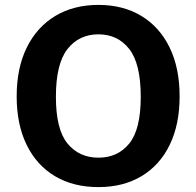

<svg xmlns="http://www.w3.org/2000/svg" viewBox="-20 -753 800 783"><path d="M381.5 10Q279 10 204.2 -34.5Q129.5 -79 88.8 -162Q48 -245 48 -360Q48 -475.5 89.2 -559.2Q130.5 -643 205.5 -688Q280.5 -733 381.5 -733Q482 -733 556.5 -688Q631 -643 671.8 -559.2Q712.5 -475.5 712.5 -360Q712.5 -245.5 672.2 -162.5Q632 -79.5 557.5 -34.8Q483 10 381.5 10ZM381.5 -110Q460.5 -110 507.2 -167.8Q554 -225.5 554 -358Q554 -493.5 507 -553.2Q460 -613 381.5 -613Q302.5 -613 255.2 -553Q208 -493 208 -358Q208 -225.5 255.2 -167.8Q302.5 -110 381.5 -110Z"/></svg>

Font: Public Sans
Style: Bold
Weight: 700
Designer: The Public Sans project authors (U.S. Web Design System). Libre Franklin designed by Pablo Impallari and Rodrigo Fuenzal
Version: Version 1.008; ttfautohint (v1.8.1) -l 8 -r 50 -G 200 -x 14 